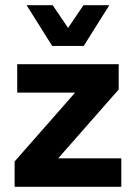

<svg xmlns="http://www.w3.org/2000/svg" viewBox="-20 -716 521 736"><path d="M36 0V-97L268 -361H46V-470H435V-373L203 -109H445V0ZM180 -540 82 -696H182L241 -609L300 -696H399L301 -540Z"/></svg>

Font: Celebes
Style: Bold
Weight: 700
Designer: Anugrah Pasau
Foundry: Lafontype
Version: Version 1.000; ttfautohint (v1.8.4)